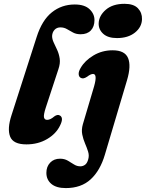

<svg xmlns="http://www.w3.org/2000/svg" viewBox="-20 -743 764 1006"><path d="M371.5 -719.5Q423 -719.5 449 -695Q475 -670.5 475 -638Q475 -603.5 456 -583.5Q437 -563.5 402.5 -563.5Q379.5 -563.5 362.8 -572.5Q346 -581.5 330.8 -590.5Q315.5 -599.5 296.5 -599.5Q277.5 -599.5 265.8 -586.8Q254 -574 253 -554.5Q253 -538 261.5 -520Q270 -502 279.5 -481.5Q289 -461 292.8 -436Q296.5 -411 286 -380.5L220 -179.5Q207.5 -141 210.5 -128Q213.5 -115 227 -115Q244 -115 264.5 -133Q281.5 -145.5 294.5 -137.5Q314.5 -125 295 -86Q274.5 -42.5 227 -14.5Q179.5 13.5 118.5 13.5Q49 13.5 33 -27.5Q17 -68.5 40.5 -140L172 -549Q200 -637 251.5 -678.2Q303 -719.5 371.5 -719.5ZM593 -543.5Q545.5 -543.5 520.8 -566Q496 -588.5 497 -621Q498.5 -661 534.5 -692Q570.5 -723 632.5 -723Q680.5 -723 702.8 -699.5Q725 -676 724 -642.5Q723 -601 687 -572.2Q651 -543.5 593 -543.5ZM645.5 -322.5 529.5 67.5Q505 150.5 455.2 196.5Q405.5 242.5 324.5 242.5Q275 242.5 249 220.5Q223 198.5 223 162.5Q223 130 242.8 109.2Q262.5 88.5 294.5 88.5Q317.5 88.5 334.8 98.5Q352 108.5 367.5 118.5Q383 128.5 401 128.5Q414.5 128.5 425.8 120.2Q437 112 442.5 91Q448 71.5 441.5 51Q435 30.5 425.5 8.5Q416 -13.5 411 -38.2Q406 -63 414 -91.5L473 -290.5Q491.5 -355.5 467.5 -355.5Q455 -355.5 436.5 -341Q425 -333.5 417 -332.5Q409 -331.5 402.5 -335.5Q393 -341 392.2 -354.8Q391.5 -368.5 402.5 -387Q424.5 -425.5 469.8 -452.5Q515 -479.5 570 -479.5Q634 -479.5 651 -438.8Q668 -398 645.5 -322.5Z"/></svg>

Font: Fraunces 9pt S050
Style: Bold Italic
Weight: 700
Italic angle: -16°
Version: Version 1.000; ttfautohint (v1.8.3)